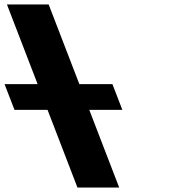

<svg xmlns="http://www.w3.org/2000/svg" viewBox="-125 -845 781 865"><path d="M277.2 -350H426.2L381.5 -466H232.5L94.2 -825H-93.8L44.5 -466H-104.5L-59.8 -350H89.2L224 0H412Z"/></svg>

Font: Hussar
Style: BdOpOblFour
Weight: 700
Foundry: Cannot Into Space Fonts
Version: Version 2.00